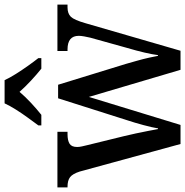

<svg xmlns="http://www.w3.org/2000/svg" viewBox="-5 -801 806 836"><g transform="rotate(-90 398.0 -383.0)"><path d="M69 -439Q59 -470 44.5 -481Q30 -492 3 -492H0V-536H242V-492H232Q204 -492 190 -483Q176 -474 176 -450Q176 -441 178.5 -429.5Q181 -418 184 -406L223 -247Q229 -223 235 -194.5Q241 -166 246 -140.5Q251 -115 254 -98H257Q261 -123 271.5 -162Q282 -201 293 -234L388 -533H447L538 -237Q544 -216 551.5 -189.5Q559 -163 564.5 -138.5Q570 -114 573 -98H576Q579 -122 587 -156.5Q595 -191 608 -235L652 -393Q655 -405 657.5 -419.5Q660 -434 660 -443Q660 -492 601 -492H594V-536H796V-492H784Q757 -492 743 -477.5Q729 -463 715 -414L595 0H512L394 -399L272 0H189ZM270 -619Q284 -638 303 -664Q322 -690 339 -717Q356 -744 366 -766H467Q477 -744 494 -717Q511 -690 529.5 -664Q548 -638 563 -619V-606H517Q493 -625 465 -651Q437 -677 416 -701Q395 -676 367.5 -650.5Q340 -625 316 -606H270Z"/></g></svg>

Font: Noto Serif Sinhala SemiCondensed Medium
Style: Regular
Weight: 500
Width: 4
Designer: Jelle Bosma - Monotype Design Team
Foundry: Monotype Imaging Inc.
Version: Version 2.007; ttfautohint (v1.8.4.7-5d5b)